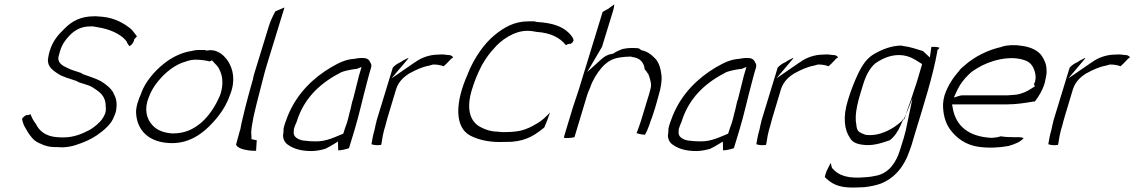

<svg xmlns="http://www.w3.org/2000/svg" viewBox="-20 -687 5152 872"><path d="M80 -147C82 -137 85 -127 89 -117C98 -103 106 -85 116 -73V-72H117C128 -56 140 -44 162 -35H163C182 -25 206 -18 239 -19H241C249 -18 257 -18 268 -18C286 -19 305 -22 323 -28C358 -39 391 -53 419 -72C454 -96 487 -125 498 -158L499 -160C502 -166 503 -170 506 -179C514 -216 508 -244 495 -263L496 -264C483 -287 463 -303 437 -319C414 -331 385 -340 357 -350H356L350 -355C329 -363 304 -368 283 -380C273 -385 236 -399 247 -434L253 -456C262 -486 278 -507 296 -526C319 -550 349 -567 388 -567H403C417 -565 429 -562 441 -560H442C497 -548 538 -524 557 -496L556 -495C560 -488 564 -482 568 -477C580 -484 589 -498 590 -509L602 -522C592 -534 584 -547 574 -556C545 -580 501 -606 444 -611C436 -612 427 -612 417 -613H408C347 -613 307 -592 271 -555C240 -525 219 -499 205 -453C203 -445 201 -439 200 -431C190 -390 213 -372 242 -353C263 -338 297 -330 328 -319H329V-318C347 -307 381 -304 404 -288C432 -270 461 -251 460 -203C461 -197 462 -186 458 -173L456 -168C450 -152 436 -134 424 -125V-124C414 -116 402 -105 385 -96C353 -79 314 -63 270 -63C260 -63 250 -63 240 -64C189 -67 158 -92 143 -124C132 -138 124 -153 119 -168C114 -166 110 -165 106 -164L102 -165C97 -164 84 -155 80 -147Z M622 -264C609 -237 597 -201 598 -176C601 -94 658 -37 762 -37C840 -37 901 -79 949 -133C982 -169 1009 -210 1025 -257C1051 -322 1038 -373 1017 -407C1011 -416 1008 -421 997 -432C982 -447 955 -464 923 -458L915 -457L913 -460H880C871 -460 860 -458 848 -455H847C803 -448 757 -425 722 -396C679 -361 641 -316 622 -266ZM649 -226C658 -254 669 -279 685 -301C716 -344 758 -383 809 -403H810C825 -408 845 -416 866 -416C890 -416 913 -413 933 -408L943 -413L949 -406C958 -395 970 -388 977 -370C990 -345 996 -307 982 -262C980 -256 978 -251 978 -251L977 -249C959 -207 931 -162 894 -130C856 -98 818 -81 764 -81H763C731 -83 702 -92 682 -109C653 -134 635 -173 649 -226Z M1134 -350C1132 -342 1129 -331 1128 -323L1127 -321C1116 -282 1105 -243 1095 -203C1087 -168 1076 -129 1071 -97L1070 -96L1052 -30C1059 -15 1083 -7 1116 -3L1143 -2L1146 -50C1137 -51 1131 -54 1122 -55V-70C1118 -97 1127 -127 1131 -154V-155C1139 -191 1148 -226 1158 -265C1170 -309 1179 -351 1193 -396L1272 -653C1259 -648 1246 -642 1230 -635C1219 -614 1207 -589 1200 -565Z M1268 -104C1268 -96 1267 -89 1267 -81L1266 -79C1263 -55 1275 -36 1292 -27L1293 -26C1318 -10 1350 -1 1395 -1C1413 -1 1437 -5 1457 -11C1464 -15 1473 -19 1480 -23L1515 -44L1516 -4C1534 -5 1550 -9 1565 -14L1590 -96C1612 -169 1627 -240 1647 -314L1656 -348C1668 -392 1672 -387 1657 -412C1646 -428 1617 -423 1609 -423C1606 -423 1598 -421 1591 -420H1590C1548 -417 1520 -402 1483 -381C1404 -334 1329 -264 1287 -161C1279 -140 1271 -119 1268 -104ZM1315 -103 1316 -104C1319 -117 1326 -129 1327 -133C1363 -251 1446 -316 1530 -359H1531L1532 -360C1552 -367 1579 -372 1598 -374H1600L1622 -383L1610 -342C1601 -305 1592 -271 1583 -234L1582 -233C1577 -218 1573 -191 1567 -173C1564 -159 1560 -143 1555 -127L1548 -108L1539 -80C1506 -67 1462 -43 1411 -45C1395 -45 1378 -46 1365 -48C1352 -48 1313 -57 1314 -85L1313 -86L1314 -87C1315 -93 1314 -98 1315 -103Z M1694 -151C1691 -142 1689 -135 1688 -127L1687 -125C1685 -118 1684 -108 1681 -97C1674 -74 1671 -54 1667 -32C1678 -28 1694 -26 1711 -29C1714 -39 1715 -53 1718 -68V-69L1722 -86C1723 -91 1724 -94 1724 -95L1730 -115C1733 -128 1738 -145 1742 -159L1779 -282C1791 -320 1819 -341 1841 -355H1842C1868 -369 1896 -383 1929 -389L1947 -394H1949C1967 -394 1982 -391 1995 -386C1999 -390 2003 -394 2008 -398L2030 -421C2034 -423 2034 -423 2038 -426C2037 -429 2033 -434 2022 -437H2016C2001 -439 1986 -441 1973 -439H1970C1932 -439 1892 -425 1865 -404H1864C1864 -404 1863 -403 1854 -397L1758 -331L1835 -422C1835 -423 1834 -422 1834 -424C1823 -418 1810 -413 1800 -405C1787 -400 1773 -390 1764 -380Z M2105 -352C2046 -222 2044 -109 2116 -71C2151 -53 2196 -42 2250 -42C2268 -42 2285 -43 2304 -43C2377 -49 2413 -77 2452 -108C2461 -128 2470 -153 2478 -176C2463 -160 2444 -140 2415 -124C2397 -113 2370 -99 2342 -93C2317 -88 2291 -87 2264 -87C2256 -87 2250 -88 2242 -89C2212 -89 2187 -97 2166 -108C2109 -135 2099 -201 2123 -279C2134 -316 2149 -353 2167 -388L2177 -405C2191 -428 2205 -447 2221 -464C2255 -506 2316 -547 2374 -547C2391 -547 2403 -545 2418 -542C2481 -538 2523 -516 2550 -482C2555 -484 2560 -489 2572 -488C2576 -490 2583 -496 2585 -504C2584 -514 2576 -525 2562 -539C2533 -567 2489 -583 2421 -587H2419L2407 -590H2379C2316 -590 2270 -563 2228 -529C2178 -489 2132 -421 2105 -353Z M2546 -81C2544 -74 2542 -68 2541 -61C2553 -59 2573 -60 2589 -64L2646 -253C2650 -267 2656 -279 2661 -291C2669 -318 2692 -356 2712 -379C2733 -403 2758 -421 2795 -426C2809 -428 2825 -430 2842 -430H2846L2848 -429C2848 -429 2850 -429 2852 -428C2886 -424 2905 -404 2908 -372C2910 -370 2913 -367 2916 -363L2922 -353H2923C2927 -346 2931 -333 2933 -324C2935 -315 2940 -303 2934 -282C2931 -268 2926 -252 2921 -237L2891 -138C2885 -118 2878 -101 2871 -82C2880 -79 2894 -76 2909 -75C2914 -82 2922 -100 2928 -117L2938 -146L2939 -148L2941 -153C2946 -167 2950 -181 2955 -196C2961 -214 2965 -233 2971 -253C2982 -288 2987 -322 2984 -347C2981 -375 2972 -406 2954 -423C2937 -440 2921 -453 2893 -459L2891 -460C2888 -464 2882 -467 2878 -468C2867 -469 2856 -469 2846 -469C2834 -469 2827 -468 2810 -465C2795 -460 2778 -453 2766 -444L2762 -443C2738 -439 2726 -431 2710 -417L2647 -360L2714 -474L2765 -640C2768 -650 2769 -658 2770 -667C2760 -661 2752 -654 2744 -648L2717 -633L2609 -281C2601 -255 2590 -225 2583 -203Z M3016 -104C3016 -96 3015 -89 3015 -81L3014 -79C3011 -55 3023 -36 3040 -27L3041 -26C3066 -10 3098 -1 3143 -1C3161 -1 3185 -5 3205 -11C3212 -15 3221 -19 3228 -23L3263 -44L3264 -4C3282 -5 3298 -9 3313 -14L3338 -96C3360 -169 3375 -240 3395 -314L3404 -348C3416 -392 3420 -387 3405 -412C3394 -428 3365 -423 3357 -423C3354 -423 3346 -421 3339 -420H3338C3296 -417 3268 -402 3231 -381C3152 -334 3077 -264 3035 -161C3027 -140 3019 -119 3016 -104ZM3063 -103 3064 -104C3067 -117 3074 -129 3075 -133C3111 -251 3194 -316 3278 -359H3279L3280 -360C3300 -367 3327 -372 3346 -374H3348L3370 -383L3358 -342C3349 -305 3340 -271 3331 -234L3330 -233C3325 -218 3321 -191 3315 -173C3312 -159 3308 -143 3303 -127L3296 -108L3287 -80C3254 -67 3210 -43 3159 -45C3143 -45 3126 -46 3113 -48C3100 -48 3061 -57 3062 -85L3061 -86L3062 -87C3063 -93 3062 -98 3063 -103Z M3442 -151C3439 -142 3437 -135 3436 -127L3435 -125C3433 -118 3432 -108 3429 -97C3422 -74 3419 -54 3415 -32C3426 -28 3442 -26 3459 -29C3462 -39 3463 -53 3466 -68V-69L3470 -86C3471 -91 3472 -94 3472 -95L3478 -115C3481 -128 3486 -145 3490 -159L3527 -282C3539 -320 3567 -341 3589 -355H3590C3616 -369 3644 -383 3677 -389L3695 -394H3697C3715 -394 3730 -391 3743 -386C3747 -390 3751 -394 3756 -398L3778 -421C3782 -423 3782 -423 3786 -426C3785 -429 3781 -434 3770 -437H3764C3749 -439 3734 -441 3721 -439H3718C3680 -439 3640 -425 3613 -404H3612C3612 -404 3611 -403 3602 -397L3506 -331L3583 -422C3583 -423 3582 -422 3582 -424C3571 -418 3558 -413 3548 -405C3535 -400 3521 -390 3512 -380Z M3831 -232C3807 -155 3815 -97 3840 -61C3849 -44 3866 -34 3895 -30C3939 -23 3978 -35 4021 -50C4041 -65 4058 -89 4071 -119L4085 -152C4081 -146 4079 -142 4075 -137L4074 -136C4038 -102 3973 -65 3910 -75H3909L3908 -76C3901 -78 3895 -81 3889 -84C3871 -92 3870 -110 3869 -123C3859 -170 3879 -236 3899 -300C3911 -340 3928 -376 3956 -400L3957 -401H3958C3987 -421 4023 -437 4063 -437C4115 -437 4146 -408 4168 -396L4145 -318C4141 -306 4138 -295 4133 -282C4123 -250 4113 -220 4100 -186L4094 -166L4124 -240L4094 -96C4091 -84 4088 -73 4085 -62L4068 -7C4052 45 4022 96 3964 110C3948 114 3928 117 3909 118C3838 124 3792 115 3759 76C3756 72 3755 54 3752 54L3734 90C3731 98 3728 107 3726 117C3727 119 3731 121 3732 123C3769 158 3807 168 3882 164H3883C3891 164 3898 163 3907 163C3932 160 3957 155 3977 148C4042 124 4087 69 4110 0C4113 -10 4118 -20 4120 -28L4135 -79C4174 -207 4217 -340 4237 -454V-459C4240 -462 4245 -466 4247 -470C4242 -472 4235 -474 4228 -474H4210L4203 -426L4172 -455C4146 -463 4115 -474 4083 -478H4081C4077 -479 4076 -480 4074 -480C4031 -480 3989 -464 3952 -443C3920 -425 3899 -397 3878 -354C3860 -316 3844 -275 3831 -232ZM4081 -137C4083 -141 4086 -146 4089 -149L4095 -169Z M4270 -255C4266 -241 4264 -229 4263 -215C4262 -171 4273 -129 4295 -99C4324 -60 4366 -28 4426 -20C4470 -14 4518 -16 4560 -24C4589 -32 4616 -43 4629 -60C4624 -62 4617 -64 4610 -64H4581C4561 -64 4543 -65 4525 -68C4511 -63 4498 -62 4485 -61H4483C4379 -66 4323 -115 4308 -191L4304 -213H4555C4595 -213 4632 -219 4669 -225L4671 -226H4680C4698 -249 4716 -279 4725 -311L4731 -340C4733 -350 4734 -358 4733 -368V-369C4733 -395 4724 -413 4713 -431C4696 -457 4664 -473 4620 -479C4591 -484 4554 -483 4531 -475H4530L4529 -474C4469 -461 4407 -431 4361 -390C4353 -384 4343 -375 4337 -367V-366C4308 -334 4286 -300 4270 -255ZM4312 -244 4323 -268C4338 -302 4357 -327 4381 -350C4394 -363 4407 -370 4418 -377C4474 -412 4567 -438 4635 -413C4660 -405 4672 -385 4678 -367C4683 -352 4686 -335 4681 -317V-316C4680 -312 4677 -309 4676 -305L4680 -295L4666 -286C4645 -272 4623 -261 4594 -257L4570 -255C4562 -254 4554 -254 4547 -254H4353C4347 -254 4344 -254 4338 -252Z M4768 -151C4765 -142 4763 -135 4762 -127L4761 -125C4759 -118 4758 -108 4755 -97C4748 -74 4745 -54 4741 -32C4752 -28 4768 -26 4785 -29C4788 -39 4789 -53 4792 -68V-69L4796 -86C4797 -91 4798 -94 4798 -95L4804 -115C4807 -128 4812 -145 4816 -159L4853 -282C4865 -320 4893 -341 4915 -355H4916C4942 -369 4970 -383 5003 -389L5021 -394H5023C5041 -394 5056 -391 5069 -386C5073 -390 5077 -394 5082 -398L5104 -421C5108 -423 5108 -423 5112 -426C5111 -429 5107 -434 5096 -437H5090C5075 -439 5060 -441 5047 -439H5044C5006 -439 4966 -425 4939 -404H4938C4938 -404 4937 -403 4928 -397L4832 -331L4909 -422C4909 -423 4908 -422 4908 -424C4897 -418 4884 -413 4874 -405C4861 -400 4847 -390 4838 -380Z"/></svg>

Font: SolarCharger
Style: 152
Weight: 100
Designer: Mew Too
Foundry: Cannot Into Space Fonts/KineticPlasma Fonts
Version: Version 1.100